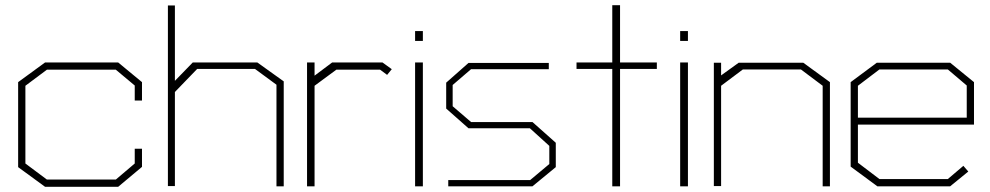

<svg xmlns="http://www.w3.org/2000/svg" viewBox="-20 -719 3819 741"><path d="M436 2H154L50 -74V-402L154 -478H436L528 -402V-331H500V-389L427 -450H161L78 -388V-88L161 -26H427L500 -88V-145H528V-75Z M1047 0V-392L964 -453H741L655 -364V-1H628V-698H655V-407L724 -478H973L1075 -405V0Z M1474 -430 1447 -450H1278L1194 -388V0H1165V-478H1194V-427L1262 -478H1456L1492 -452Z M1582 -561V-599H1612V-561ZM1582 0V-478H1612V0Z M2035 0H1710V-24H2026L2100 -86V-156L2025 -224H1788L1702 -300V-400L1788 -476H2098V-452H1798L1727 -391V-309L1798 -248H2035L2125 -168V-74Z M2373 -453V0H2343V-453H2205V-478H2343V-699H2373V-478H2515V-453Z M2605 -561V-599H2635V-561ZM2605 0V-478H2635V0Z M3155 0V-388L3071 -451H2847L2763 -388V-1H2735V-477H2763V-428L2831 -477H3080L3183 -402V0Z M3291 -238V-91L3374 -28H3638L3698 -79L3717 -57L3647 0H3366L3263 -76V-402L3364 -477H3647L3739 -402V-238ZM3711 -389 3638 -451H3374L3291 -388V-265H3711Z"/></svg>

Font: Turret Road ExtraLight
Style: Regular
Weight: 275
Designer: Noponies
Foundry: Noponies
Version: Version 1.001; ttfautohint (v1.8)